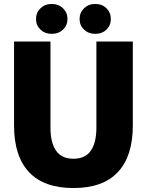

<svg xmlns="http://www.w3.org/2000/svg" viewBox="-20 -938 743 970"><path d="M351 12Q202 12 126.5 -68.5Q51 -149 51 -304V-728H235V-292Q235 -218 263 -177Q291 -136 351 -136Q411 -136 439 -177Q467 -218 467 -292V-728H651V-304Q651 -149 575.5 -68.5Q500 12 351 12ZM241 -767Q207 -767 184.5 -788.5Q162 -810 162 -842Q162 -874 184.5 -896Q207 -918 241 -918Q276 -918 298.5 -896Q321 -874 321 -842Q321 -810 298.5 -788.5Q276 -767 241 -767ZM461 -767Q427 -767 404.5 -788.5Q382 -810 382 -842Q382 -874 404.5 -896Q427 -918 461 -918Q496 -918 518 -896Q540 -874 540 -842Q540 -810 518 -788.5Q496 -767 461 -767Z"/></svg>

Font: Murecho ExtraBold
Style: Regular
Weight: 800
Designer: Neil Summerour
Foundry: Positype
Version: Version 1.010; ttfautohint (v1.8.3)